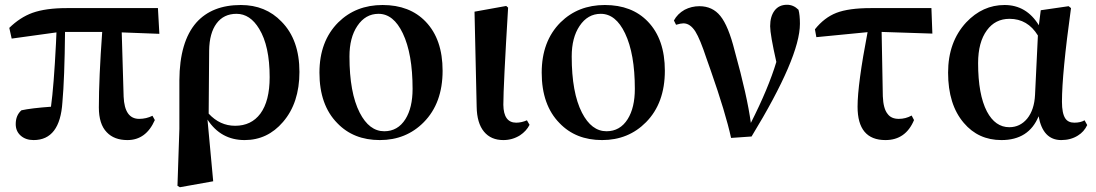

<svg xmlns="http://www.w3.org/2000/svg" viewBox="-20 -572 4602 806"><path d="M121 16Q88 16 67 -2.5Q46 -21 46 -51Q46 -88 70 -109Q111 -118 194 -124Q206 -211 215 -390Q216 -421 217 -436L29 -410L19 -455Q64 -499 116 -518Q172 -538 260 -538H643L649 -430L491 -436L499 -166Q503 -73 564 -73Q594 -73 620 -86L630 -68Q593 16 515 16Q459 16 428 -17Q395 -51 395 -121Q395 -244 409 -438H253Q251 -242 242 -143Q232 16 121 16Z M735 214 725 208 733 -31V-235Q734 -397 804 -477Q870 -551 991 -551Q1095 -551 1162 -481Q1237 -405 1237 -270Q1237 -140 1168 -60Q1103 16 1007 16Q907 16 851 -70L875 189ZM967 -44Q1035 -44 1073 -95Q1112 -148 1112 -248Q1112 -379 1068 -451Q1030 -514 973 -514Q919 -514 889 -473.5Q859 -433 858 -360L856 -95Q903 -44 967 -44Z M1396 -55Q1321 -131 1321 -267Q1321 -399 1400 -478Q1474 -551 1586 -551Q1700 -551 1767 -481Q1838 -407 1838 -275Q1838 -139 1759 -59Q1685 16 1574.5 16Q1464 16 1396 -55ZM1593 -21Q1650 -21 1682 -72Q1712 -120 1712 -199Q1712 -346 1671 -432Q1632 -514 1569 -514Q1514 -514 1480 -463Q1447 -414 1447 -335Q1447 -183 1490 -99Q1530 -21 1593 -21Z M2093 16Q2041 16 2012 -19Q1982 -55 1981 -124L1972 -523L2105 -547L2113 -540Q2093 -209 2093 -132Q2094 -57 2147 -57Q2169 -57 2192 -67L2203 -48Q2190 -22 2163 -4Q2131 16 2093 16Z M2329 -55Q2254 -131 2254 -267Q2254 -399 2333 -478Q2407 -551 2519 -551Q2633 -551 2700 -481Q2771 -407 2771 -275Q2771 -139 2692 -59Q2618 16 2507.5 16Q2397 16 2329 -55ZM2526 -21Q2583 -21 2615 -72Q2645 -120 2645 -199Q2645 -346 2604 -432Q2565 -514 2502 -514Q2447 -514 2413 -463Q2380 -414 2380 -335Q2380 -183 2423 -99Q2463 -21 2526 -21Z M3049 7Q3026 -98 2964 -275Q2952 -309 2946 -326Q2919 -408 2899 -440Q2877 -474 2849 -474Q2838 -474 2818 -468L2809 -486Q2824 -514 2854 -531Q2883 -546 2916 -546Q2971 -546 3004 -505Q3038 -463 3064 -359Q3117 -168 3132 -56Q3206 -202 3239 -312Q3213 -427 3213 -462Q3213 -503 3231.5 -527.5Q3250 -552 3284 -552Q3311 -552 3332 -531Q3338 -509 3338 -472Q3338 -332 3135 1Z M3697 16Q3580 16 3580 -124Q3580 -218 3622 -437L3407 -416L3401 -449Q3440 -498 3491 -518Q3543 -538 3635 -538H3890L3894 -431L3681 -438L3686 -168Q3688 -116 3706 -94Q3721 -73 3753 -73Q3782 -73 3807 -87L3817 -68Q3782 16 3697 16Z M4184 16Q4087 16 4026 -56Q3960 -133 3960 -267Q3960 -396 4036 -478Q4105 -551 4197 -551Q4289 -551 4341 -466L4349 -529L4466 -546L4476 -538Q4438 -263 4438 -145Q4438 -96 4452 -75Q4464 -57 4490 -57Q4516 -57 4533 -67L4544 -47Q4531 -19 4505 -3Q4475 16 4435 16Q4358 16 4340 -84Q4299 16 4184 16ZM4217 -38Q4262 -38 4292 -74Q4322 -111 4325 -174L4337 -423Q4294 -493 4218 -493Q4158 -493 4123 -445Q4086 -395 4086 -307Q4086 -175 4123 -104Q4158 -38 4217 -38Z"/></svg>

Font: GenRyuMin TW B
Style: Regular
Weight: 700
Version: Version 1.501;PS 1;hotconv 16.6.51;makeotf.lib2.5.65220